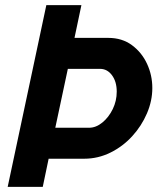

<svg xmlns="http://www.w3.org/2000/svg" viewBox="-20 -730 623 750"><path d="M161 -710H298L271 -582H403Q457 -582 495.5 -553.5Q534 -525 554.5 -480.5Q575 -436 575 -386Q575 -336 554 -287Q533 -238 496.5 -198Q460 -158 411.5 -134Q363 -110 309 -110H170L147 0H10ZM328 -231Q355 -231 380 -251.5Q405 -272 420.5 -304Q436 -336 436 -372Q436 -411 417.5 -436Q399 -461 371 -461H245L196 -231Z"/></svg>

Font: Raleway
Style: Bold Italic
Weight: 700
Italic angle: -12°
Designer: Matt McInerney, Pablo Impallari, Rodrigo Fuenzalida
Foundry: Matt McInerney, Pablo Impallari, Rodrigo Fuenzalida
Version: Version 4.101;RELEASE